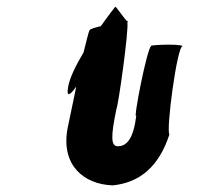

<svg xmlns="http://www.w3.org/2000/svg" viewBox="-20 -859 624 579"><path d="M185 -594C180 -563 193 -574 210 -598C196 -532 184 -472 183 -468C165 -360 233 -303 320 -300C400 -308 459 -355 491 -454C480 -462 514 -723 531 -720C520 -728 423 -723 436 -720C424 -717 380 -492 391 -510C382 -439 362 -418 335 -418C314 -418 314 -448 331 -530C337 -541 369 -771 364 -791C366 -793 367 -794 366 -794C359 -794 328 -845 327 -838C327 -838 308 -814 284 -780C266 -776 253 -772 250 -768C248 -765 241 -738 232 -701C209 -662 189 -623 185 -594Z"/></svg>

Font: Ampere
Style: SCSuCndIta
Weight: 400
Version: Version 1